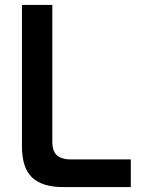

<svg xmlns="http://www.w3.org/2000/svg" viewBox="-20 -758 574 778"><path d="M69 -165V-738H192V-185Q192 -144 211.5 -128Q231 -112 265 -112H510V0H234Q152 0 110.5 -38.5Q69 -77 69 -165Z"/></svg>

Font: Exo SemiBold
Style: Regular
Weight: 600
Designer: Natanael Gama
Foundry: Natanael Gama
Version: Version 1.500